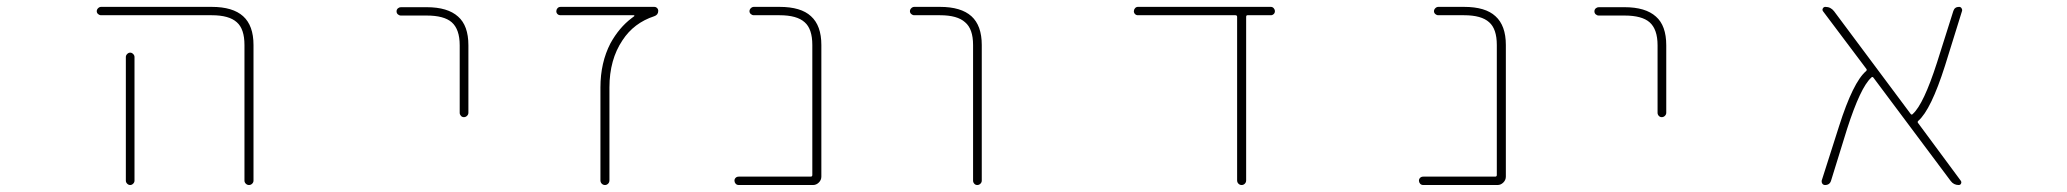

<svg xmlns="http://www.w3.org/2000/svg" viewBox="-20 -564 6040 561"><path d="M694.3 -36.1V-432.6Q694.3 -479.5 671.9 -499Q649.4 -519.5 598.6 -519.5H275.4Q270.5 -519.5 266.6 -522.9Q262.7 -526.4 262.7 -531.2Q262.7 -536.1 266.6 -540Q270.5 -543.9 275.4 -543.9H598.6Q660.2 -543.9 690.4 -516.6Q720.7 -489.3 720.7 -432.6V-36.1Q720.7 -31.2 716.8 -27.3Q712.9 -23.4 707.5 -23.4Q702.1 -23.4 698.2 -27.3Q694.3 -31.2 694.3 -36.1ZM347.7 -36.1V-397.5Q347.7 -402.3 351.6 -406.2Q355.5 -410.2 360.4 -410.2Q365.2 -410.2 369.1 -406.2Q373 -402.3 373 -397.5V-36.1Q373 -31.2 369.1 -27.3Q365.2 -23.4 360.4 -23.4Q355.5 -23.4 351.6 -27.3Q347.7 -31.2 347.7 -36.1Z M1323.2 -234.4V-431.6Q1323.2 -478.5 1299.8 -499Q1277.3 -518.6 1226.6 -518.6H1151.4Q1146.5 -518.6 1142.6 -522Q1138.7 -525.4 1138.7 -530.8Q1138.7 -536.1 1142.6 -539.6Q1146.5 -543 1151.4 -543H1226.6Q1288.1 -543 1318.4 -515.6Q1348.6 -489.3 1348.6 -431.6V-234.4Q1348.6 -229.5 1344.7 -225.6Q1340.8 -221.7 1335.4 -221.7Q1330.1 -221.7 1326.7 -225.6Q1323.2 -229.5 1323.2 -234.4Z M1734.4 -37.1V-308.6Q1734.4 -380.9 1763.7 -437.5Q1789.1 -483.4 1825.2 -510.7L1833 -516.6Q1834 -517.6 1833.5 -518.6Q1833 -519.5 1832 -519.5H1618.2Q1612.3 -519.5 1608.9 -522.9Q1605.5 -526.4 1605.5 -531.2Q1605.5 -536.1 1608.9 -540Q1612.3 -543.9 1618.2 -543.9H1891.6Q1896.5 -543.9 1899.9 -540.5Q1903.3 -537.1 1903.3 -532.2Q1903.3 -520.5 1891.6 -516.6Q1832 -497.1 1798.8 -446.3Q1760.7 -389.6 1760.7 -308.6V-37.1Q1760.7 -31.2 1756.8 -27.3Q1752.9 -23.4 1747.6 -23.4Q1742.2 -23.4 1738.3 -27.3Q1734.4 -31.2 1734.4 -37.1Z M2138.7 -23.4Q2132.8 -23.4 2129.4 -27.3Q2126 -31.2 2126 -36.1Q2126 -41 2129.4 -44.4Q2132.8 -47.9 2138.7 -47.9H2348.6Q2353.5 -47.9 2353.5 -52.7V-432.6Q2353.5 -479.5 2331.1 -499Q2308.6 -519.5 2257.8 -519.5H2182.6Q2177.7 -519.5 2173.8 -522.9Q2169.9 -526.4 2169.9 -531.2Q2169.9 -536.1 2173.8 -540Q2177.7 -543.9 2182.6 -543.9H2257.8Q2320.3 -543.9 2349.6 -516.6Q2379.9 -489.3 2379.9 -432.6V-47.9Q2379.9 -38.1 2372.6 -30.8Q2365.2 -23.4 2355.5 -23.4Z M2823.2 -36.1V-432.6Q2823.2 -479.5 2799.8 -499Q2777.3 -519.5 2726.6 -519.5H2651.4Q2646.5 -519.5 2642.6 -522.9Q2638.7 -526.4 2638.7 -531.2Q2638.7 -536.1 2642.6 -540Q2646.5 -543.9 2651.4 -543.9H2726.6Q2788.1 -543.9 2818.4 -516.6Q2848.6 -489.3 2848.6 -432.6V-36.1Q2848.6 -31.2 2844.7 -27.3Q2840.8 -23.4 2835.4 -23.4Q2830.1 -23.4 2826.7 -27.3Q2823.2 -31.2 2823.2 -36.1Z M3594.7 -37.1V-514.6Q3594.7 -519.5 3589.8 -519.5H3304.7Q3299.8 -519.5 3296.4 -522.9Q3293 -526.4 3293 -531.2Q3293 -536.1 3296.4 -540Q3299.8 -543.9 3304.7 -543.9H3693.4Q3698.2 -543.9 3701.7 -540Q3705.1 -536.1 3705.1 -531.2Q3705.1 -526.4 3701.7 -522.9Q3698.2 -519.5 3693.4 -519.5H3625Q3621.1 -519.5 3621.1 -514.6V-37.1Q3621.1 -31.2 3617.2 -27.3Q3613.3 -23.4 3607.9 -23.4Q3602.5 -23.4 3598.6 -27.3Q3594.7 -31.2 3594.7 -37.1Z M4138.7 -23.4Q4132.8 -23.4 4129.4 -27.3Q4126 -31.2 4126 -36.1Q4126 -41 4129.4 -44.4Q4132.8 -47.9 4138.7 -47.9H4348.6Q4353.5 -47.9 4353.5 -52.7V-432.6Q4353.5 -479.5 4331.1 -499Q4308.6 -519.5 4257.8 -519.5H4182.6Q4177.7 -519.5 4173.8 -522.9Q4169.9 -526.4 4169.9 -531.2Q4169.9 -536.1 4173.8 -540Q4177.7 -543.9 4182.6 -543.9H4257.8Q4320.3 -543.9 4349.6 -516.6Q4379.9 -489.3 4379.9 -432.6V-47.9Q4379.9 -38.1 4372.6 -30.8Q4365.2 -23.4 4355.5 -23.4Z M4823.2 -234.4V-431.6Q4823.2 -478.5 4799.8 -499Q4777.3 -518.6 4726.6 -518.6H4651.4Q4646.5 -518.6 4642.6 -522Q4638.7 -525.4 4638.7 -530.8Q4638.7 -536.1 4642.6 -539.6Q4646.5 -543 4651.4 -543H4726.6Q4788.1 -543 4818.4 -515.6Q4848.6 -489.3 4848.6 -431.6V-234.4Q4848.6 -229.5 4844.7 -225.6Q4840.8 -221.7 4835.4 -221.7Q4830.1 -221.7 4826.7 -225.6Q4823.2 -229.5 4823.2 -234.4Z M5703.1 -23.4Q5688.5 -23.4 5679.7 -35.2L5454.1 -336.9Q5451.2 -340.8 5448.2 -337.9L5447.3 -336.9Q5416 -308.6 5377 -187.5L5330.1 -36.1Q5326.2 -23.4 5312.5 -23.4Q5307.6 -23.4 5304.7 -27.3Q5302.7 -30.3 5302.7 -33.2Q5302.7 -35.2 5302.7 -36.1L5353.5 -195.3Q5394.5 -324.2 5432.6 -356.4Q5435.5 -359.4 5433.6 -362.3L5306.6 -531.2Q5303.7 -535.2 5306.2 -539.6Q5308.6 -543.9 5313.5 -543.9Q5329.1 -543.9 5338.9 -531.2L5562.5 -231.4Q5565.4 -227.5 5568.4 -230.5L5569.3 -231.4Q5600.6 -259.8 5639.6 -380.9L5687.5 -532.2Q5691.4 -543.9 5704.1 -543.9Q5709 -543.9 5711.4 -540Q5713.9 -536.1 5712.9 -532.2L5663.1 -372.1Q5622.1 -243.2 5585 -210.9Q5582 -208 5584 -205.1L5709 -36.1Q5711.9 -32.2 5710 -27.8Q5708 -23.4 5703.1 -23.4Z"/></svg>

Font: Rounded-X Mgen+ 1mn thin
Style: Regular
Weight: 100
Designer: [Source Han Sans]
Ryoko NISHIZUKA  (kana & ideographs); Paul D. Hunt (Latin, Greek & Cyrillic); Wenlong ZHANG  (bopomofo
Version: Version 1.059.20150602